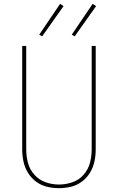

<svg xmlns="http://www.w3.org/2000/svg" viewBox="-20 -975 616 1003"><path d="M288 8Q320 8 351 0.5Q382 -7 408 -26.5Q434 -46 450.5 -73.5Q467 -101 473.5 -132Q480 -163 480 -195V-735H459V-195Q459 -159 450 -124.5Q441 -90 417 -62.5Q393 -35 358.5 -23Q324 -11 288 -11Q252 -11 218 -23Q184 -35 159.5 -62.5Q135 -90 126 -124.5Q117 -159 117 -195V-735H96V-195Q96 -163 102.5 -132Q109 -101 125.5 -73.5Q142 -46 168 -26.5Q194 -7 225 0.5Q256 8 288 8ZM370 -785 482 -943 464 -955 355 -794ZM200 -785 312 -943 294 -955 185 -794Z"/></svg>

Font: Iosevka Sparkle Thin
Style: Regular
Weight: 100
Designer: Belleve Invis
Foundry: Belleve Invis
Version: Version 4.5.0; ttfautohint (v1.8.3)